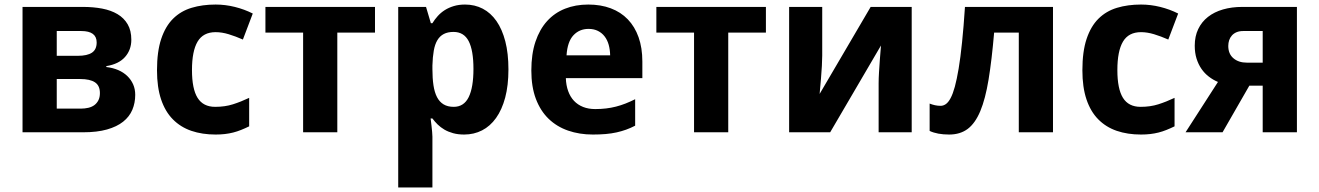

<svg xmlns="http://www.w3.org/2000/svg" viewBox="-20 -576 5745 836"><path d="M551.8 -402.8Q551.8 -358.9 524.4 -327.9Q497.1 -296.9 442.9 -288.1V-284.2Q471.7 -280.8 494.9 -270.8Q518.1 -260.7 534.4 -244.9Q550.8 -229 559.8 -208.5Q568.8 -188 568.8 -163.1Q568.8 -127.9 556.2 -97.9Q543.5 -67.9 516.1 -46.1Q488.8 -24.4 445.8 -12.2Q402.8 0 341.8 0H78.1V-545.9H340.8Q386.2 -545.9 424.8 -538.6Q463.4 -531.2 491.7 -514.4Q520 -497.6 535.9 -470.2Q551.8 -442.9 551.8 -402.8ZM415 -170.9Q415 -203.1 393.6 -217.5Q372.1 -231.9 329.1 -231.9H227.1V-103H331.1Q349.6 -103 365 -106.7Q380.4 -110.4 391.4 -118.7Q402.3 -127 408.7 -139.9Q415 -152.8 415 -170.9ZM400.9 -391.1Q400.9 -440.9 334 -440.9H227.1V-333H318.8Q359.9 -333 380.4 -346.7Q400.9 -360.4 400.9 -391.1Z M918.9 9.8Q860.4 9.8 813.2 -6.3Q766.1 -22.5 732.7 -56.4Q699.2 -90.3 681.4 -143.3Q663.6 -196.3 663.6 -270Q663.6 -351.6 681.9 -406.5Q700.2 -461.4 733.6 -494.6Q767.1 -527.8 814.2 -542Q861.3 -556.2 918.9 -556.2Q960.9 -556.2 1002.4 -545.9Q1043.9 -535.6 1080.6 -517.1L1037.6 -403.8Q1005.4 -418 975.6 -427Q945.8 -436 918.9 -436Q864.7 -436 840.3 -394.8Q815.9 -353.5 815.9 -271Q815.9 -189 840.3 -149.9Q864.7 -110.8 917 -110.8Q959.5 -110.8 994.1 -121.8Q1028.8 -132.8 1064.9 -149.9V-25.9Q1046.9 -17.1 1029.8 -10.3Q1012.7 -3.4 995.4 1Q978 5.4 959.2 7.6Q940.4 9.8 918.9 9.8Z M1612.8 -545.9V-434.1H1448.7V0H1299.8V-434.1H1135.7V-545.9Z M2001 9.8Q1974.1 9.8 1952.9 3.9Q1931.6 -2 1915 -11.7Q1898.4 -21.5 1885.7 -33.9Q1873 -46.4 1862.8 -60.1H1855Q1856.9 -43 1858.9 -27.8Q1860.4 -15.1 1861.6 -1.7Q1862.8 11.7 1862.8 19V240.2H1713.9V-545.9H1835L1856 -475.1H1862.8Q1873 -491.7 1886.2 -506.3Q1899.4 -521 1916.7 -532Q1934.1 -543 1956.1 -549.6Q1978 -556.2 2004.9 -556.2Q2047.4 -556.2 2082 -538.1Q2116.7 -520 2141.6 -484.4Q2166.5 -448.7 2180.2 -396Q2193.8 -343.3 2193.8 -273.9Q2193.8 -204.1 2179.7 -151.1Q2165.5 -98.1 2139.9 -62.3Q2114.3 -26.4 2078.9 -8.3Q2043.5 9.8 2001 9.8ZM1954.6 -437Q1929.7 -437 1912.4 -428Q1895 -418.9 1884.3 -400.9Q1873.5 -382.8 1868.7 -355.2Q1863.8 -327.6 1862.8 -291V-274.9Q1862.8 -235.4 1867.4 -204.6Q1872.1 -173.8 1882.8 -153.1Q1893.6 -132.3 1911.4 -121.6Q1929.2 -110.8 1955.6 -110.8Q2000 -110.8 2020.8 -153.1Q2041.5 -195.3 2041.5 -275.9Q2041.5 -356.4 2020.8 -396.7Q2000 -437 1954.6 -437Z M2542.5 -450.2Q2502.9 -450.2 2476.8 -422.4Q2450.7 -394.5 2446.8 -335H2636.7Q2636.2 -359.9 2630.4 -380.9Q2624.5 -401.9 2612.8 -417.2Q2601.1 -432.6 2583.5 -441.4Q2565.9 -450.2 2542.5 -450.2ZM2561.5 9.8Q2502.9 9.8 2453.6 -7.3Q2404.3 -24.4 2368.7 -58.8Q2333 -93.3 2313.2 -145.8Q2293.5 -198.2 2293.5 -269Q2293.5 -340.8 2311.5 -394.5Q2329.6 -448.2 2362.1 -484.1Q2394.5 -520 2440.2 -538.1Q2485.8 -556.2 2541.5 -556.2Q2595.7 -556.2 2639.4 -539.8Q2683.1 -523.4 2713.6 -491.7Q2744.1 -460 2760.5 -413.8Q2776.9 -367.7 2776.9 -308.1V-235.8H2443.8Q2444.8 -204.6 2453.9 -179.4Q2462.9 -154.3 2479.2 -137Q2495.6 -119.6 2518.8 -110.4Q2542 -101.1 2571.8 -101.1Q2596.7 -101.1 2618.9 -103.8Q2641.1 -106.4 2662.1 -111.8Q2683.1 -117.2 2703.6 -125.2Q2724.1 -133.3 2745.6 -144V-28.8Q2726.1 -18.6 2706.3 -11.5Q2686.5 -4.4 2664.6 0.5Q2642.6 5.4 2617.2 7.6Q2591.8 9.8 2561.5 9.8Z M3314.9 -545.9V-434.1H3150.9V0H3002V-434.1H2837.9V-545.9Z M3560.1 -545.9V-334Q3560.1 -316.9 3558.6 -289.1Q3557.1 -261.2 3554.7 -233.9Q3552.2 -202.1 3548.8 -167L3771 -545.9H3949.7V0H3805.7V-213.9Q3805.7 -234.4 3807.4 -262.2Q3809.1 -290 3811 -315.9Q3813 -346.2 3815.9 -377.9L3594.7 0H3416V-545.9Z M4564.9 0H4416V-434.1H4308.6Q4298.3 -314 4284.4 -229.5Q4270.5 -145 4248.3 -92Q4226.1 -39.1 4193.4 -14.6Q4160.6 9.8 4112.8 9.8Q4061 9.8 4027.8 -5.9V-125Q4038.6 -120.6 4050.8 -117.9Q4063 -115.2 4075.7 -115.2Q4087.4 -115.2 4098.1 -122.6Q4108.9 -129.9 4118.9 -148.4Q4128.9 -167 4137.5 -198.2Q4146 -229.5 4154.1 -277.3Q4162.1 -325.2 4168.9 -391.4Q4175.8 -457.5 4181.6 -545.9H4564.9Z M4948.2 9.8Q4889.6 9.8 4842.5 -6.3Q4795.4 -22.5 4762 -56.4Q4728.5 -90.3 4710.7 -143.3Q4692.9 -196.3 4692.9 -270Q4692.9 -351.6 4711.2 -406.5Q4729.5 -461.4 4762.9 -494.6Q4796.4 -527.8 4843.5 -542Q4890.6 -556.2 4948.2 -556.2Q4990.2 -556.2 5031.7 -545.9Q5073.2 -535.6 5109.9 -517.1L5066.9 -403.8Q5034.7 -418 5004.9 -427Q4975.1 -436 4948.2 -436Q4894 -436 4869.6 -394.8Q4845.2 -353.5 4845.2 -271Q4845.2 -189 4869.6 -149.9Q4894 -110.8 4946.3 -110.8Q4988.8 -110.8 5023.4 -121.8Q5058.1 -132.8 5094.2 -149.9V-25.9Q5076.2 -17.1 5059.1 -10.3Q5042 -3.4 5024.7 1Q5007.3 5.4 4988.5 7.6Q4969.7 9.8 4948.2 9.8Z M5303.2 0H5142.1L5283.2 -219.2Q5262.2 -228 5243.7 -242.2Q5225.1 -256.3 5211.4 -276.1Q5197.8 -295.9 5189.9 -321Q5182.1 -346.2 5182.1 -377Q5182.1 -418 5197.3 -449.5Q5212.4 -481 5239.7 -502.4Q5267.1 -523.9 5305.2 -534.9Q5343.3 -545.9 5389.2 -545.9H5627V0H5478V-203.1H5419.9ZM5328.1 -376Q5328.1 -341.3 5350.6 -322.3Q5373 -303.2 5409.2 -303.2H5478V-440.9H5393.1Q5376.5 -440.9 5364.3 -435.8Q5352.1 -430.7 5344 -421.6Q5335.9 -412.6 5332 -400.9Q5328.1 -389.2 5328.1 -376Z"/></svg>

Font: Droid Sans
Style: Bold
Weight: 700
Foundry: Ascender Corporation
Version: Version 1.00 build 112